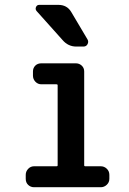

<svg xmlns="http://www.w3.org/2000/svg" viewBox="-20 -785 540 805"><path d="M123 0Q108.4 0 98.1 -9.8Q87.9 -19.5 87.9 -35.2V-51.8Q87.9 -66.4 98.1 -77.1Q108.4 -87.9 123 -87.9H216.8Q221.7 -87.9 221.7 -91.8V-427.7Q221.7 -431.6 216.8 -431.6H153.3Q138.7 -431.6 128.4 -442.4Q118.2 -453.1 118.2 -467.8V-485.4Q118.2 -500 127.9 -509.8Q137.7 -519.5 153.3 -519.5H297.9Q312.5 -519.5 322.8 -509.8Q333 -500 333 -485.4V-91.8Q333 -87.9 337.9 -87.9H402.3Q417 -87.9 427.7 -77.6Q438.5 -67.4 438.5 -51.8V-35.2Q438.5 -20.5 427.7 -10.3Q417 0 402.3 0ZM224.6 -764.6Q260.7 -764.6 278.3 -735.4L346.7 -620.1Q352.5 -610.4 347.2 -600.1Q341.8 -589.8 330.1 -589.8H299.8Q265.6 -589.8 242.2 -617.2L133.8 -738.3Q127 -746.1 130.9 -755.4Q134.8 -764.6 144.5 -764.6Z"/></svg>

Font: Rounded-L Mgen+ 1m medium
Style: Regular
Weight: 500
Designer: [Source Han Sans]
Ryoko NISHIZUKA  (kana & ideographs); Paul D. Hunt (Latin, Greek & Cyrillic); Wenlong ZHANG  (bopomofo
Version: Version 1.059.20150602